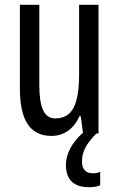

<svg xmlns="http://www.w3.org/2000/svg" viewBox="-20 -557 496 801"><path d="M322 117C322 79 337 45 382 0H391V-537H310V-251C310 -123 284 -63 210 -63C165 -63 144 -107 144 -202V-537H63V-187C63 -67 98 10 195 10C246 10 288 -19 311 -72H317L326 -3C281 36 255 85 255 131C255 192 287 224 351 224C371 224 387 221 398 216V160C391 163 382 166 367 166C338 166 322 149 322 117Z"/></svg>

Font: Noto Sans Arabic UI XCn
Style: Regular
Weight: 400
Width: 2
Designer: Monotype Design Team, Nadine Chahine and Nizar Qandah
Foundry: Monotype Imaging Inc.
Version: Version 2.010